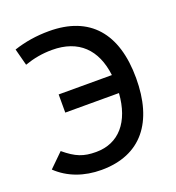

<svg xmlns="http://www.w3.org/2000/svg" viewBox="-130 -807 846 922"><g transform="rotate(-20 293.0 -346.5)"><path d="M232.4 9.8C436.5 9.8 539.1 -125 539.1 -348.1C539.1 -577.6 430.7 -703.1 222.2 -703.1C158.7 -703.1 99.6 -693.8 42 -674.8L64.5 -588.9C110.4 -605 155.8 -613.3 205.6 -613.3C340.8 -613.3 418.5 -536.6 434.6 -401.4H162.6V-308.6H437C426.8 -165 354.5 -80.1 237.8 -80.1C173.8 -80.1 136.2 -94.7 78.6 -142.6L8.3 -73.7C66.4 -18.1 144.5 9.8 232.4 9.8Z"/></g></svg>

Font: Cascadia Mono NF
Style: Regular
Weight: 400
Monospace: yes
Designer: Aaron Bell
Foundry: Saja Typeworks
Version: Version 2404.023